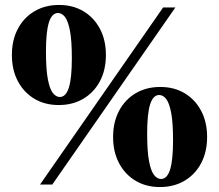

<svg xmlns="http://www.w3.org/2000/svg" viewBox="-20 -745 884 775"><path d="M141.5 0 638.5 -715H688L191 0ZM217 -321Q161 -321 118.5 -346.5Q76 -372 52 -417.5Q28 -463 28 -523Q28 -583 52 -628.5Q76 -674 119 -699.5Q162 -725 218.5 -725Q274.5 -725 317 -699.5Q359.5 -674 383.5 -628.5Q407.5 -583 407.5 -523Q407.5 -463 383.5 -417.5Q359.5 -372 316.5 -346.5Q273.5 -321 217 -321ZM221.5 -353.5Q246 -353.5 258 -391.5Q270 -429.5 270 -509.5Q270 -580.5 262.5 -620.2Q255 -660 242.5 -676.2Q230 -692.5 214 -692.5Q189.5 -692.5 177.5 -654.8Q165.5 -617 165.5 -536.5Q165.5 -466 173 -426Q180.5 -386 193.2 -369.8Q206 -353.5 221.5 -353.5ZM625.5 10Q569.5 10 527 -15.5Q484.5 -41 460.5 -86.5Q436.5 -132 436.5 -192Q436.5 -252 460.5 -297.5Q484.5 -343 527.5 -368.5Q570.5 -394 627 -394Q683 -394 725.5 -368.5Q768 -343 792 -297.5Q816 -252 816 -192Q816 -132 792 -86.5Q768 -41 725 -15.5Q682 10 625.5 10ZM630 -22.5Q654.5 -22.5 666.5 -60.5Q678.5 -98.5 678.5 -178.5Q678.5 -249.5 671 -289.2Q663.5 -329 651 -345.2Q638.5 -361.5 622.5 -361.5Q598 -361.5 586 -323.8Q574 -286 574 -205.5Q574 -135 581.5 -95Q589 -55 601.8 -38.8Q614.5 -22.5 630 -22.5Z"/></svg>

Font: Newsreader Display ExtraBold
Style: Regular
Weight: 800
Designer: Hugues Gentile
Foundry: Production Type
Version: Version 1.001